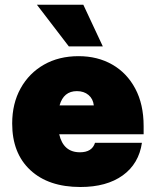

<svg xmlns="http://www.w3.org/2000/svg" viewBox="-20 -750 637 788"><path d="M131.5 -730.5H322L402 -559.5H262.5ZM30 -243Q30 -325 64.5 -387.2Q99 -449.5 160.2 -484.5Q221.5 -519.5 302.5 -519.5Q380.5 -519.5 440.8 -485Q501 -450.5 535.2 -386.2Q569.5 -322 569.5 -232.5V-199H223Q240 -125 308 -125Q358 -125 370 -164H562.5Q550 -78 483.8 -30.2Q417.5 17.5 310 17.5Q179 17.5 104.5 -51.8Q30 -121 30 -243ZM295.5 -376Q241 -376 224.5 -317.5H365Q362 -344.5 343.2 -360.2Q324.5 -376 295.5 -376Z"/></svg>

Font: Overused Grotesk Black
Style: Regular
Weight: 900
Version: Version 0.004